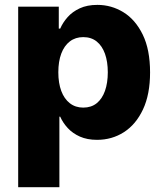

<svg xmlns="http://www.w3.org/2000/svg" viewBox="-20 -570 675 794"><path d="M55.2 204.1V-542.5H223.1V-451.7H229Q239.7 -476.6 259.5 -499Q279.3 -521.5 309.8 -535.6Q340.3 -549.8 382.8 -549.8Q440.9 -549.8 490.5 -519.3Q540 -488.8 570.3 -426.8Q600.6 -364.7 600.6 -270.5Q600.6 -179.7 571.3 -117.4Q542 -55.2 492.4 -23.4Q442.9 8.3 381.3 8.3Q340.8 8.3 310.5 -5.1Q280.3 -18.6 260.3 -40.3Q240.2 -62 229 -87.4H225.6V204.1ZM324.2 -125Q357.4 -125 379.9 -143.1Q402.3 -161.1 414.1 -194.1Q425.8 -227.1 425.8 -271Q425.8 -314.9 414.1 -347.7Q402.3 -380.4 379.9 -398.4Q357.4 -416.5 324.2 -416.5Q292 -416.5 268.8 -398.7Q245.6 -380.9 233.4 -348.4Q221.2 -315.9 221.2 -271Q221.2 -226.6 233.4 -193.8Q245.6 -161.1 268.8 -143.1Q292 -125 324.2 -125Z"/></svg>

Font: Inter 16pt ExtraBold
Style: Regular
Weight: 800
Version: Version 4.001;git-66647c0bb